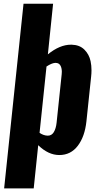

<svg xmlns="http://www.w3.org/2000/svg" viewBox="-20 -830 532 1040"><path d="M238.3 -95.2Q238.8 -95.2 239.3 -95.2Q259.8 -95.2 271.5 -114.3Q283.2 -133.8 286.6 -165.5L314 -426.3Q314.9 -434.1 314.9 -440.9Q314.9 -459 308.6 -472.7Q300.3 -489.7 281.2 -489.3Q279.8 -489.3 277.8 -489.3Q259.3 -487.8 231.9 -469.7L194.3 -110.4Q215.8 -95.7 238.3 -95.2ZM2.4 190.4 107.4 -809.6H267.6L239.3 -535.6Q303.7 -587.9 363.8 -587.9Q365.7 -587.9 368.2 -587.9Q411.1 -586.9 437 -561.3Q462.9 -535.6 470.7 -498.5Q475.6 -475.6 475.6 -449.2Q475.6 -432.6 473.6 -414.6L448.2 -173.3Q439.5 -90.3 401.4 -40.3Q363.3 9.8 301.3 9.8Q241.7 9.8 187 -43.5L162.6 190.4Z"/></svg>

Font: Oswald
Style: Bold
Weight: 700
Designer: Vernon Adams
Foundry: Vernon Adams
Version: 3.0; ttfautohint (v0.94.23-7a4d-dirty) -l 8 -r 50 -G 200 -x 